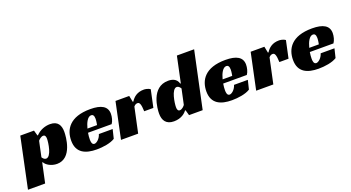

<svg xmlns="http://www.w3.org/2000/svg" viewBox="-100 -1325 3923 2145"><g transform="rotate(-20 1861.0 -252.0)"><path d="M208 -65H214C233 -27 293 8 360 8C541 8 557 -247 557 -302C557 -378 528 -437 435 -437C378 -437 315 -416 267 -366H261L243 -430H80L-46 168H158ZM264 -89C244 -89 229 -106 219 -121L258 -304C269 -317 294 -341 319 -341C342 -341 349 -321 349 -295C349 -249 327 -89 264 -89Z M1083 -201C1104 -230 1115 -277 1115 -313C1115 -401 1046 -441 914 -441C669 -441 595 -313 595 -181C595 -36 699 8 832 8C905 8 997 -5 1049 -39L1075 -146H911C895 -92 852 -60 829 -60C798 -60 795 -98 795 -123C795 -144 797 -172 802 -201ZM935 -320C935 -290 926 -247 926 -247H812C829 -313 859 -373 901 -373C919 -373 935 -361 935 -320Z M1121 0H1325L1389 -299C1405 -319 1421 -323 1434 -323C1460 -323 1471 -294 1474 -212H1583L1627 -418C1599 -439 1561 -441 1551 -441C1473 -441 1427 -403 1397 -355H1390L1375 -430H1212Z M1965 -365H1958C1941 -429 1884 -441 1841 -441C1637 -441 1621 -184 1621 -130C1621 -50 1656 8 1750 8C1840 8 1888 -39 1905 -64H1912L1930 0H2092L2235 -672H2030ZM1908 -343C1928 -343 1944 -324 1953 -309L1914 -127C1904 -113 1879 -86 1852 -86C1830 -86 1823 -107 1823 -133C1823 -178 1845 -343 1908 -343Z M2690 -201C2711 -230 2722 -277 2722 -313C2722 -401 2653 -441 2521 -441C2276 -441 2202 -313 2202 -181C2202 -36 2306 8 2439 8C2512 8 2604 -5 2656 -39L2682 -146H2518C2502 -92 2459 -60 2436 -60C2405 -60 2402 -98 2402 -123C2402 -144 2404 -172 2409 -201ZM2542 -320C2542 -290 2533 -247 2533 -247H2419C2436 -313 2466 -373 2508 -373C2526 -373 2542 -361 2542 -320Z M2728 0H2932L2996 -299C3012 -319 3028 -323 3041 -323C3067 -323 3078 -294 3081 -212H3190L3234 -418C3206 -439 3168 -441 3158 -441C3080 -441 3034 -403 3004 -355H2997L2982 -430H2819Z M3720 -201C3741 -230 3752 -277 3752 -313C3752 -401 3683 -441 3551 -441C3306 -441 3232 -313 3232 -181C3232 -36 3336 8 3469 8C3542 8 3634 -5 3686 -39L3712 -146H3548C3532 -92 3489 -60 3466 -60C3435 -60 3432 -98 3432 -123C3432 -144 3434 -172 3439 -201ZM3572 -320C3572 -290 3563 -247 3563 -247H3449C3466 -313 3496 -373 3538 -373C3556 -373 3572 -361 3572 -320Z"/></g></svg>

Font: Racing Sans One
Style: Regular
Weight: 400
Designer: Pablo Impallari, Rodrigo Fuenzalida
Foundry: Pablo Impallari, Rodrigo Fuenzalida
Version: Version 1.001